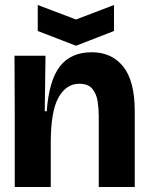

<svg xmlns="http://www.w3.org/2000/svg" viewBox="-20 -748 593 768"><path d="M39 0V-286L38 -525H162L159 -303H167Q176 -427 220 -483Q264 -539 347 -539Q427 -539 473 -481.5Q519 -424 519 -303V0H375V-285Q375 -313 370.5 -342.5Q366 -372 349.5 -392.5Q333 -413 297 -413Q245 -413 214 -358Q183 -303 183 -176V0ZM131 -728 284 -670 436 -728V-624L284 -565L131 -624Z"/></svg>

Font: Bricolage Grotesque 48pt Bricolage Grotesque 48pt Regular
Style: Bold
Weight: 700
Designer: Mathieu Triay
Foundry: Atelier Triay
Version: Version 1.000; ttfautohint (v1.8.4.7-5d5b);gftools[0.9.32]